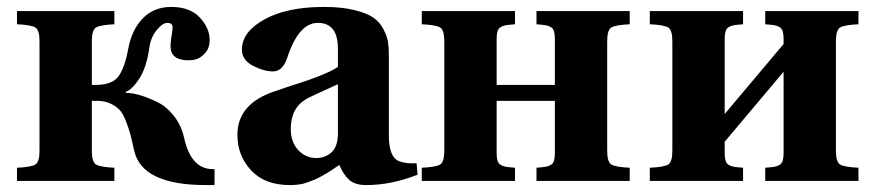

<svg xmlns="http://www.w3.org/2000/svg" viewBox="-20 -522 2526 554"><path d="M29 0V-38Q72 -40 83 -48Q94 -56 94 -87V-403Q94 -434 83 -442Q72 -450 29 -452V-490H310V-452Q267 -450 256 -442Q245 -434 245 -403V-277H256Q304 -277 322 -302Q340 -327 350 -381Q360 -436 392 -469Q424 -502 474 -502Q528 -502 556.5 -471.5Q585 -441 585 -406Q585 -395 581 -383.5Q577 -372 562.5 -360Q548 -348 524 -348Q472 -348 472 -389Q472 -400 475 -418Q478 -436 478 -443Q478 -456 463 -456Q449 -456 432 -435Q415 -414 411 -385Q403 -328 382.5 -296Q362 -264 343 -257V-254Q361 -254 383.5 -247.5Q406 -241 433 -228Q460 -215 481.5 -188Q503 -161 511 -125Q531 -34 594 -34H599V12H574Q389 12 367 -88Q360 -120 355.5 -136.5Q351 -153 342.5 -174.5Q334 -196 324 -206Q314 -216 298 -223.5Q282 -231 261 -231H245V-87Q245 -56 256 -48Q267 -40 310 -38V0Z M665 -133Q665 -222 771 -258Q782 -262 810.5 -271.5Q839 -281 855 -286Q871 -291 893 -299.5Q915 -308 930 -315Q945 -322 955 -329V-382Q955 -456 897 -456Q842 -456 809 -356Q796 -316 768 -316Q741 -316 709.5 -332.5Q678 -349 678 -379Q678 -430 743 -466Q808 -502 915 -502Q966 -502 1002.5 -493Q1039 -484 1057.5 -471Q1076 -458 1086.5 -437.5Q1097 -417 1099.5 -401Q1102 -385 1102 -362V-131Q1102 -66 1134 -56Q1155 -49 1182 -51L1185 -18Q1109 12 1037 12Q1004 12 987.5 -3Q971 -18 959 -46Q956 -44 943.5 -35.5Q931 -27 926 -24Q921 -21 908.5 -14Q896 -7 887.5 -3.5Q879 0 866.5 4.5Q854 9 841.5 10.5Q829 12 816 12Q744 12 704.5 -30.5Q665 -73 665 -133ZM819 -150Q819 -112 840.5 -89Q862 -66 893 -66Q917 -66 935.5 -81.5Q954 -97 955 -134V-279Q873 -242 865 -237Q819 -211 819 -150Z M1197 0V-38Q1240 -40 1251 -48Q1262 -56 1262 -87V-403Q1262 -434 1251 -442Q1240 -450 1197 -452V-490H1466V-452L1445 -450Q1428 -448 1420.5 -440.5Q1413 -433 1413 -410V-277H1581V-410Q1581 -433 1573.5 -440.5Q1566 -448 1549 -450L1528 -452V-490H1797V-452Q1754 -450 1743 -442Q1732 -434 1732 -403V-87Q1732 -56 1743 -48Q1754 -40 1797 -38V0H1528V-38L1549 -40Q1566 -42 1573.5 -49.5Q1581 -57 1581 -80V-231H1413V-80Q1413 -57 1420.5 -49.5Q1428 -42 1445 -40L1466 -38V0Z M1855 0V-38Q1898 -40 1909 -48Q1920 -56 1920 -87V-403Q1920 -434 1909 -442Q1898 -450 1855 -452V-490H2124V-452L2103 -450Q2086 -448 2078.5 -440.5Q2071 -433 2071 -410V-193L2241 -395V-410Q2241 -433 2233.5 -440.5Q2226 -448 2209 -450L2188 -452V-490H2457V-452Q2414 -450 2403 -442Q2392 -434 2392 -403V-87Q2392 -56 2403 -48Q2414 -40 2457 -38V0H2188V-38L2209 -40Q2226 -42 2233.5 -49.5Q2241 -57 2241 -80V-315L2071 -113V-80Q2071 -57 2078.5 -49.5Q2086 -42 2103 -40L2124 -38V0Z"/></svg>

Font: Heuristica
Style: Bold
Weight: 700
Version: Version 1.0.2